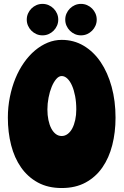

<svg xmlns="http://www.w3.org/2000/svg" viewBox="-20 -926 629 977"><path d="M567.9 -327.1Q567.9 -252.9 551.3 -187.7Q534.7 -122.6 501 -74Q467.3 -25.4 415.8 2.7Q364.3 30.8 293.9 30.8Q224.1 30.8 172.6 2.7Q121.1 -25.4 87.2 -74Q53.2 -122.6 36.6 -187.7Q20 -252.9 20 -327.1Q20 -381.8 30.3 -432.6Q40.5 -483.4 58.6 -527.3Q76.7 -571.3 102.1 -607.4Q127.4 -643.6 158 -669.2Q188.5 -694.8 222.9 -709Q257.3 -723.1 293.9 -723.1Q355.5 -723.1 406 -693.1Q456.5 -663.1 492.4 -609.9Q528.3 -556.6 548.1 -484.4Q567.9 -412.1 567.9 -327.1ZM368.2 -369.1Q368.2 -405.8 362.3 -436.8Q356.4 -467.8 346.4 -490.5Q336.4 -513.2 322.8 -526.1Q309.1 -539.1 293.9 -539.1Q279.3 -539.1 266.1 -523.7Q252.9 -508.3 242.9 -483.9Q232.9 -459.5 227.1 -429.2Q221.2 -398.9 221.2 -369.1Q221.2 -340.3 226.3 -315.7Q231.4 -291 240.7 -272.9Q250 -254.9 263.4 -244.4Q276.9 -233.9 293.9 -233.9Q310.5 -233.9 324.5 -244.4Q338.4 -254.9 347.9 -272.9Q357.4 -291 362.8 -315.7Q368.2 -340.3 368.2 -369.1ZM116.2 -826.2Q116.2 -842.8 122.6 -857.2Q128.9 -871.6 139.9 -882.6Q150.9 -893.6 165.3 -899.9Q179.7 -906.2 196.3 -906.2Q212.9 -906.2 227.3 -899.9Q241.7 -893.6 252.7 -882.6Q263.7 -871.6 270 -857.2Q276.4 -842.8 276.4 -826.2Q276.4 -809.6 270 -795.2Q263.7 -780.8 252.7 -769.8Q241.7 -758.8 227.3 -752.4Q212.9 -746.1 196.3 -746.1Q179.7 -746.1 165.3 -752.4Q150.9 -758.8 139.9 -769.8Q128.9 -780.8 122.6 -795.2Q116.2 -809.6 116.2 -826.2ZM312 -826.2Q312 -842.8 318.4 -857.2Q324.7 -871.6 335.7 -882.6Q346.7 -893.6 361.1 -899.9Q375.5 -906.2 392.1 -906.2Q408.7 -906.2 423.1 -899.9Q437.5 -893.6 448.5 -882.6Q459.5 -871.6 465.8 -857.2Q472.2 -842.8 472.2 -826.2Q472.2 -809.6 465.8 -795.2Q459.5 -780.8 448.5 -769.8Q437.5 -758.8 423.1 -752.4Q408.7 -746.1 392.1 -746.1Q375.5 -746.1 361.1 -752.4Q346.7 -758.8 335.7 -769.8Q324.7 -780.8 318.4 -795.2Q312 -809.6 312 -826.2Z"/></svg>

Font: Spicy Rice
Style: Regular
Weight: 400
Version: Version 1.000